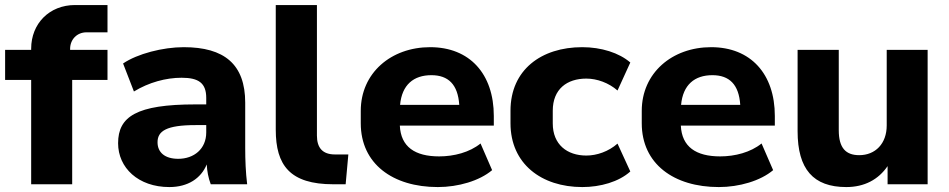

<svg xmlns="http://www.w3.org/2000/svg" viewBox="-20 -739 3805 770"><path d="M269.5 0V-418.5H411.1V-539.1H261.2V-543C261.2 -580.6 288.6 -609.4 327.1 -609.4H411.1V-718.8H280.8C178.2 -718.8 105 -644.5 105 -543.9V-539.1H0.5V-418.5H105V0Z M659.2 11.2C733.4 11.2 786.1 -23.4 809.1 -79.6C810.5 -52.7 815.4 -25.9 825.2 0H971.2C965.3 -48.3 963.4 -97.7 963.4 -145V-327.1C963.4 -481.4 879.4 -549.8 716.8 -549.8C633.3 -549.8 530.8 -523.4 473.6 -484.4L517.1 -372.1C577.1 -408.7 645.5 -427.2 708.5 -427.2C777.3 -427.2 807.1 -405.3 807.1 -346.2V-320.3H763.7C527.3 -320.3 453.6 -271.5 453.6 -164.6C453.6 -66.4 534.2 11.2 659.2 11.2ZM694.8 -102.1C641.6 -102.1 611.8 -127.4 611.8 -168.5C611.8 -213.4 647 -237.3 764.6 -237.3H807.1V-208C807.1 -141.6 757.8 -102.1 694.8 -102.1Z M1316.9 0H1366.2L1377 -119.6H1323.2C1272.9 -119.6 1251 -147 1251 -195.3V-718.8H1085.9V-218.8C1085.9 -76.2 1142.6 0 1316.9 0Z M1735.8 11.2C1817.9 11.2 1902.8 -13.7 1953.6 -56.6L1907.2 -163.6C1863.3 -127.9 1800.3 -111.8 1741.2 -111.8C1644.5 -111.8 1587.4 -149.9 1583.5 -235.4H1960.4V-273.9C1960.4 -442.4 1863.8 -549.8 1705.1 -549.8C1548.3 -549.8 1426.8 -446.3 1426.8 -294.4V-244.6C1426.8 -82 1555.2 11.2 1735.8 11.2ZM1710 -437.5C1777.8 -437.5 1816.4 -400.4 1821.8 -318.4H1584.5C1591.8 -398.9 1638.7 -437.5 1710 -437.5Z M2315.4 11.2C2387.7 11.2 2461.9 -9.8 2507.8 -51.3L2456.5 -163.1C2420.4 -131.3 2373.5 -115.2 2331.5 -115.2C2254.4 -115.2 2196.8 -159.2 2196.8 -244.1V-294.9C2196.8 -381.8 2253.9 -423.8 2331.5 -423.8C2374.5 -423.8 2421.4 -406.7 2456.5 -376L2507.8 -488.3C2462.9 -527.3 2391.1 -549.8 2314.9 -549.8C2150.9 -549.8 2027.3 -459 2027.3 -294.9V-244.6C2027.3 -82.5 2150.9 11.2 2315.4 11.2Z M2862.8 11.2C2944.8 11.2 3029.8 -13.7 3080.6 -56.6L3034.2 -163.6C2990.2 -127.9 2927.2 -111.8 2868.2 -111.8C2771.5 -111.8 2714.4 -149.9 2710.4 -235.4H3087.4V-273.9C3087.4 -442.4 2990.7 -549.8 2832 -549.8C2675.3 -549.8 2553.7 -446.3 2553.7 -294.4V-244.6C2553.7 -82 2682.1 11.2 2862.8 11.2ZM2836.9 -437.5C2904.8 -437.5 2943.4 -400.4 2948.7 -318.4H2711.4C2718.8 -398.9 2765.6 -437.5 2836.9 -437.5Z M3374 11.2C3446.8 11.2 3502.9 -19 3539.6 -72.8V0H3700.2V-539.1H3536.1V-235.8C3536.1 -163.1 3490.7 -116.7 3425.8 -116.7C3372.6 -116.7 3343.8 -145 3343.8 -216.8V-539.1H3178.7V-212.9C3178.7 -60.5 3241.7 11.2 3374 11.2Z"/></svg>

Font: Winston ExtraBold
Style: Regular
Weight: 800
Designer: Vernon Adams, Kim Jin-seong, David Berlow, Cristiano Sobral
Foundry: The Winston Project Authors
Version: Version 3.004